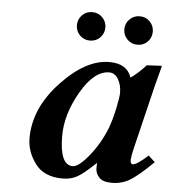

<svg xmlns="http://www.w3.org/2000/svg" viewBox="-48 -671 654 725"><g transform="rotate(5 278.5 -308.0)"><path d="M373 -194.8Q386.2 -231 395 -273.4Q403.8 -315.9 403.8 -331.1Q403.8 -360.8 390.9 -382.8Q377.9 -404.8 356.9 -404.8Q299.8 -404.8 250 -318.8Q200.2 -232.9 200.2 -150.9Q200.2 -40 250 -40Q272 -40 310.5 -87.4Q349.1 -134.8 373 -194.8ZM339.8 -39.1Q339.8 -52.2 340.8 -58.1L338.9 -59.1Q293.9 -16.1 270 -3.2Q246.1 9.8 215.8 9.8Q145 9.8 111.6 -35.2Q78.1 -80.1 78.1 -131.8Q78.1 -244.6 171.1 -344.2Q264.2 -443.8 354 -443.8Q420.9 -443.8 438 -392.1Q467.8 -413.1 495.1 -443.8L549.8 -446.8Q551.8 -446.8 551.8 -443.8Q529.3 -359.9 520.5 -320.8L473.1 -125Q466.3 -96.2 465.8 -83Q465.8 -66.9 475.1 -66.9Q490.2 -66.9 532.2 -105L557.1 -82Q502 -27.8 470.9 -9Q439.9 9.8 401.9 9.8Q367.7 9.8 353.8 -5.6Q339.8 -21 339.8 -39.1ZM234.6 -533.9Q219.2 -549.8 219.2 -572Q219.2 -594.2 234.6 -610.1Q250 -626 272.9 -626Q295.9 -626 311.5 -610.1Q327.1 -594.2 327.1 -572Q327.1 -549.8 311.5 -533.9Q295.9 -518.1 272.9 -518.1Q250 -518.1 234.6 -533.9ZM414.6 -533.9Q398.9 -549.8 398.9 -572Q398.9 -594.2 414.6 -610.1Q430.2 -626 453.1 -626Q476.1 -626 491.5 -610.1Q506.8 -594.2 506.8 -572Q506.8 -549.8 491.5 -533.9Q476.1 -518.1 453.1 -518.1Q430.2 -518.1 414.6 -533.9Z"/></g></svg>

Font: Linux Libertine
Style: Semibold Italic
Weight: 600
Italic angle: -11.5°
Designer: Philipp H. Poll
Foundry: Philipp H. Poll
Version: Version 5.1.2 ; ttfautohint (v0.9)